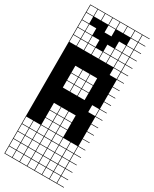

<svg xmlns="http://www.w3.org/2000/svg" viewBox="-267 -870 964 1200"><g transform="rotate(30 214.5 -269.5)"><path d="M325 -803.6V-753.6H375V-803.6ZM57.1 -700H107.1V-750H57.1ZM110.7 -700H160.7V-750H110.7ZM325 -700H375V-750H325ZM271.4 -700H321.4V-750H271.4ZM3.6 -700H53.6V-750H3.6ZM217.9 -700H267.9V-750H217.9ZM164.3 -700H214.3V-750H164.3ZM110.7 -646.4H160.7V-696.4H110.7ZM57.1 -646.4H107.1V-696.4H57.1ZM3.6 -646.4H53.6V-696.4H3.6ZM164.3 -646.4H214.3V-696.4H164.3ZM325 -646.4H375V-696.4H325ZM271.4 -646.4H321.4V-696.4H271.4ZM217.9 -646.4H267.9V-696.4H217.9ZM271.4 -592.9H321.4V-642.9H271.4ZM325 -592.9H375V-642.9H325ZM217.9 -592.9H267.9V-642.9H217.9ZM57.1 -592.9H107.1V-642.9H57.1ZM164.3 -592.9H214.3V-642.9H164.3ZM3.6 -592.9H53.6V-642.9H3.6ZM110.7 -592.9H160.7V-642.9H110.7ZM325 -539.3H375V-589.3H325ZM271.4 -539.3H321.4V-589.3H271.4ZM110.7 -539.3H160.7V-589.3H110.7ZM57.1 -539.3H107.1V-589.3H57.1ZM217.9 -539.3H267.9V-589.3H217.9ZM3.6 -539.3H53.6V-589.3H3.6ZM164.3 -539.3H214.3V-589.3H164.3ZM325 -485.7H375V-535.7H325ZM217.9 -378.6H267.9V-428.6H217.9ZM164.3 -378.6H214.3V-428.6H164.3ZM110.7 -378.6H160.7V-428.6H110.7ZM217.9 -325H267.9V-375H217.9ZM164.3 -325H214.3V-375H164.3ZM110.7 -325H160.7V-375H110.7ZM110.7 -271.4H160.7V-321.4H110.7ZM217.9 -271.4H267.9V-321.4H217.9ZM164.3 -271.4H214.3V-321.4H164.3ZM325 -217.9H375V-267.9H325ZM110.7 -110.7H160.7V-160.7H110.7ZM217.9 -110.7H267.9V-160.7H217.9ZM164.3 -110.7H214.3V-160.7H164.3ZM217.9 -57.1H267.9V-107.1H217.9ZM164.3 -57.1H214.3V-107.1H164.3ZM110.7 -57.1H160.7V-107.1H110.7ZM217.9 -3.6H267.9V-53.6H217.9ZM164.3 -3.6H214.3V-53.6H164.3ZM110.7 -3.6H160.7V-53.6H110.7ZM110.7 50H160.7V0H110.7ZM164.3 50H214.3V0H164.3ZM217.9 50H267.9V0H217.9ZM57.1 50H107.1V0H57.1ZM325 50H375V0H325ZM3.6 50H53.6V0H3.6ZM271.4 50H321.4V0H271.4ZM325 103.6H375V53.6H325ZM164.3 103.6H214.3V53.6H164.3ZM110.7 103.6H160.7V53.6H110.7ZM217.9 103.6H267.9V53.6H217.9ZM3.6 103.6H53.6V53.6H3.6ZM271.4 103.6H321.4V53.6H271.4ZM57.1 103.6H107.1V53.6H57.1ZM164.3 157.1H214.3V107.1H164.3ZM110.7 157.1H160.7V107.1H110.7ZM217.9 157.1H267.9V107.1H217.9ZM271.4 157.1H321.4V107.1H271.4ZM325 157.1H375V107.1H325ZM57.1 157.1H107.1V107.1H57.1ZM3.6 157.1H53.6V107.1H3.6ZM57.1 210.7H107.1V160.7H57.1ZM164.3 210.7H214.3V160.7H164.3ZM271.4 210.7H321.4V160.7H271.4ZM217.9 210.7H267.9V160.7H217.9ZM110.7 210.7H160.7V160.7H110.7ZM3.6 210.7H53.6V160.7H3.6ZM325 210.7H375V160.7H325ZM325 264.3H375V214.3H325ZM164.3 264.3H214.3V214.3H164.3ZM110.7 264.3H160.7V214.3H110.7ZM217.9 264.3H267.9V214.3H217.9ZM271.4 264.3H321.4V214.3H271.4ZM3.6 264.3H53.6V214.3H3.6ZM57.1 264.3H107.1V214.3H57.1ZM271.4 -803.6V-753.6H321.4V-803.6ZM217.9 -803.6V-753.6H267.9V-803.6ZM164.3 -803.6V-753.6H214.3V-803.6ZM110.7 -803.6V-753.6H160.7V-803.6ZM57.1 -803.6V-753.6H107.1V-803.6ZM3.6 -803.6V-753.6H53.6V-803.6ZM428.6 -803.6H378.6V-753.6H428.6V-750H378.6V-700H428.6V-696.4H378.6V-646.4H428.6V-642.9H378.6V-592.9H428.6V-589.3H378.6V-539.3H428.6V-535.7H378.6V-485.7H428.6V-482.1H378.6V-432.1H428.6V-428.6H378.6V-378.6H428.6V-375H378.6V-325H428.6V-321.4H378.6V-271.4H428.6V-267.9H378.6V-217.9H428.6V-214.3H378.6V-164.3H428.6V-160.7H378.6V-110.7H428.6V-107.1H378.6V-57.1H428.6V-53.6H378.6V-3.6H428.6V0H378.6V50H428.6V53.6H378.6V103.6H428.6V107.1H378.6V157.1H428.6V160.7H378.6V210.7H428.6V214.3H378.6V264.3H428.6V267.9H0V-807.1H428.6ZM107.1 -696.4V-750H160.7V-696.4ZM214.3 -696.4V-750H267.9V-696.4ZM53.6 -696.4V-750H107.1V-696.4ZM160.7 -642.9V-696.4H214.3V-642.9ZM107.1 -642.9V-696.4H160.7V-642.9ZM267.9 -750H321.4V-696.4H267.9ZM214.3 -696.4H267.9V-642.9H214.3ZM160.7 -642.9H214.3V-589.3H160.7Z"/></g></svg>

Font: Jersey 10 Charted
Style: Regular
Weight: 400
Designer: Sarah Cadigan-Fried
Version: Version 1.000; ttfautohint (v1.8.4.7-5d5b)